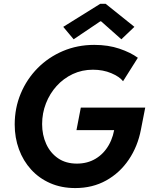

<svg xmlns="http://www.w3.org/2000/svg" viewBox="-20 -958 778 986"><path d="M366.5 7.8Q295.2 7.8 237.8 -17.4Q180.5 -42.5 139.8 -87.3Q99 -132 77.3 -191.4Q55.5 -250.7 55.5 -318.6Q55.5 -403.4 86.5 -477.5Q117.5 -551.7 173.1 -608Q228.7 -664.2 303.2 -695.9Q377.7 -727.5 464.1 -727.5Q535.6 -727.5 593.2 -708Q650.8 -688.5 687.9 -661.3L611.9 -540.8Q594 -564.2 551.7 -582.1Q509.4 -600 457.1 -600Q401.2 -600 353.6 -577.7Q306.1 -555.3 270.8 -516.4Q235.5 -477.4 215.9 -426.9Q196.3 -376.5 196.3 -320.7Q196.3 -264.9 217.3 -218.8Q238.2 -172.7 278 -145.3Q317.8 -117.8 374.9 -117.8Q429.1 -117.8 471 -142.9Q512.9 -167.9 538.8 -213.3Q564.7 -258.6 570.6 -319.8L631.3 -289.7H372.7L395 -405.4H725.8L703.8 -292.9Q687.3 -206.1 641.3 -138.2Q595.4 -70.2 525.3 -31.2Q455.2 7.8 366.5 7.8ZM358.2 -756.2 304.8 -820.1 494.8 -938.4H522.7L670.2 -820.1L603.2 -756.2L499.4 -848.3H494.7Z"/></svg>

Font: Reddit Sans
Style: Italic
Weight: 400
Italic angle: -11.25°
Designer: Stephen Hutchings
Version: Version 1.013